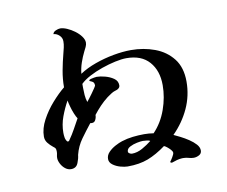

<svg xmlns="http://www.w3.org/2000/svg" viewBox="-83 -871 1167 988"><g transform="rotate(-10 500.0 -377.0)"><path d="M299 -296Q292 -306 284.5 -324.5Q277 -343 271.5 -363Q266 -383 264 -395Q244 -359 229 -318.5Q214 -278 214 -235Q214 -223 216 -210.5Q218 -198 226 -188Q227 -188 228 -187.5Q229 -187 230 -187Q234 -187 236 -189.5Q238 -192 239 -194Q256 -218 270.5 -244.5Q285 -271 299 -296ZM647 -116Q643 -120 629 -121.5Q615 -123 609 -123Q599 -123 578.5 -119Q558 -115 541 -106Q524 -97 524 -82Q524 -76 531 -72Q538 -68 543 -68Q571 -68 598.5 -83.5Q626 -99 647 -116ZM895 -23Q895 -7 881 0.5Q867 8 853 8Q840 8 827 4Q814 0 800 0Q799 0 797 0Q795 0 793 0Q778 1 765.5 4.5Q753 8 739 13Q738 13 737.5 13Q737 13 736 13Q735 13 732.5 12Q730 11 730 9Q730 9 730 8.5Q730 8 730 7Q735 1 744 -14Q753 -29 753 -36Q753 -43 745 -52Q737 -61 727.5 -68.5Q718 -76 712 -78Q663 -42 617.5 -24.5Q572 -7 510 -7Q495 -7 473 -13Q451 -19 434 -31.5Q417 -44 417 -62Q417 -82 432 -97.5Q447 -113 467.5 -124Q488 -135 504 -140Q532 -149 562.5 -152.5Q593 -156 622 -156Q635 -156 647 -155Q659 -154 671 -152Q715 -198 737.5 -261.5Q760 -325 760 -388Q760 -464 719 -510.5Q678 -557 600 -557Q575 -557 540.5 -549.5Q506 -542 470 -529.5Q434 -517 403 -500.5Q372 -484 354 -466V-446Q354 -427 355.5 -407.5Q357 -388 363 -370Q366 -373 374.5 -384.5Q383 -396 393 -409.5Q403 -423 410 -434Q417 -445 417 -447Q417 -464 404.5 -469Q392 -474 392 -476Q392 -481 401 -483.5Q410 -486 420 -487.5Q430 -489 433 -489Q451 -489 476 -482.5Q501 -476 520.5 -462.5Q540 -449 540 -426Q540 -416 532 -410Q527 -406 522.5 -404.5Q518 -403 512 -401Q504 -399 491 -390.5Q478 -382 470 -376Q448 -359 429 -339Q410 -319 393 -297Q393 -282 385.5 -269Q378 -256 359 -260Q332 -226 306 -190Q280 -154 269 -110Q268 -100 265.5 -90.5Q263 -81 259 -71Q250 -44 221 -44Q205 -44 191 -55Q177 -66 168.5 -82.5Q160 -99 160 -113Q160 -121 162 -129Q164 -137 164 -145Q164 -157 161.5 -162Q159 -167 149 -174Q135 -185 123.5 -199.5Q112 -214 112 -233Q112 -275 135.5 -319Q159 -363 193 -401.5Q227 -440 258 -465Q258 -509 266 -552Q274 -595 285 -637Q289 -652 292.5 -667.5Q296 -683 296 -699Q296 -717 282.5 -730Q269 -743 252 -744Q254 -755 267.5 -761Q281 -767 291 -767Q306 -767 326 -758.5Q346 -750 365 -736Q384 -722 396.5 -705Q409 -688 409 -672Q409 -662 403.5 -650Q398 -638 393 -629Q380 -603 370.5 -575Q361 -547 358 -518Q394 -542 441.5 -559Q489 -576 538.5 -585Q588 -594 630 -594Q696 -594 754 -572.5Q812 -551 848 -505Q884 -459 884 -385Q884 -311 853.5 -245Q823 -179 770 -126Q783 -120 804 -109.5Q825 -99 846 -85Q867 -71 881 -55.5Q895 -40 895 -23Z"/></g></svg>

Font: Kaisei HarunoUmi
Style: Bold
Weight: 700
Designer: Font-Kai, 金井和夫
Foundry: KAZUO KANAI
Version: Version 5.003